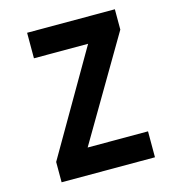

<svg xmlns="http://www.w3.org/2000/svg" viewBox="-107 -804 813 894"><g transform="rotate(-15 300.0 -357.0)"><path d="M80 0V-98L366 -591H105V-714H528V-616L239 -125H530V0Z"/></g></svg>

Font: Noto Sans Mono
Style: Bold
Weight: 700
Designer: Monotype Design Team
Foundry: Monotype Imaging Inc.
Version: Version 2.014